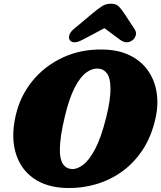

<svg xmlns="http://www.w3.org/2000/svg" viewBox="-20 -976 849 1012"><path d="M521 -715Q602.5 -714 662.2 -685.2Q722 -656.5 758 -606.8Q794 -557 805 -492.2Q816 -427.5 800 -354Q779 -258.5 733 -188Q687 -117.5 623.5 -72Q560 -26.5 485.5 -4.8Q411 17 332.5 15Q226 12.5 157 -36Q88 -84.5 62.8 -169.2Q37.5 -254 62 -364Q85 -467.5 149.2 -547.2Q213.5 -627 309 -672Q404.5 -717 521 -715ZM359 -85Q387 -83.5 418.8 -107.8Q450.5 -132 481.8 -191.2Q513 -250.5 539 -354.5Q552 -405.5 557.5 -445.2Q563 -485 562 -514.5Q561.5 -563.5 545.2 -587.2Q529 -611 501.5 -614Q469 -618 436.2 -594.8Q403.5 -571.5 374.2 -515.2Q345 -459 322 -363Q308.5 -307.5 302.2 -264.8Q296 -222 295.5 -190.5Q295 -135.5 312 -111Q329 -86.5 359 -85ZM416 -767Q367.5 -741 348.5 -763.5Q341.5 -772 344.8 -788.5Q348 -805 369 -823L467 -905Q494.5 -928 516 -942.2Q537.5 -956.5 565 -956.5Q592 -956.5 606 -942.2Q620 -928 635 -905L689 -823Q701 -805 695.2 -788.5Q689.5 -772 677.5 -763.5Q647 -741 612 -767L530.5 -827.5Z"/></svg>

Font: Fraunces 9pt SuperSoft Black
Style: Italic
Weight: 900
Italic angle: -16°
Version: Version 1.000;[0bf87f6ff]